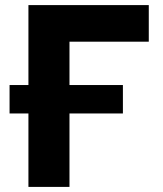

<svg xmlns="http://www.w3.org/2000/svg" viewBox="-20 -733 638 753"><path d="M91.5 0V-288H17.5V-399.5H91.5V-713H563.5V-569.5H252.5V-399.5H462V-288H252.5V0Z"/></svg>

Font: Commissioner
Style: Bold
Weight: 700
Designer: Kostas Bartsokas
Foundry: Kostas Bartsokas
Version: Version 1.000; ttfautohint (v1.8.3)